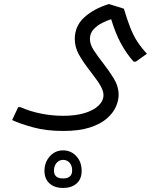

<svg xmlns="http://www.w3.org/2000/svg" viewBox="-20 -448 801 950"><path d="M292 200Q209 200 143.5 182Q78 164 40 146L70 82H81Q128 103 182.5 114Q237 125 292 125Q354 125 398.5 111.5Q443 98 467.5 74.5Q492 51 492 22Q492 4 479 -20.5Q466 -45 430 -91Q391 -141 370.5 -178Q350 -215 350 -255Q350 -320 398 -363Q446 -406 519 -428L593 -405Q609 -351 624.5 -311.5Q640 -272 660 -241.5Q680 -211 707 -182L652 -143H641Q604 -185 577.5 -234.5Q551 -284 530 -353Q511 -347 486.5 -335Q462 -323 443.5 -303.5Q425 -284 425 -255Q425 -228 444.5 -198.5Q464 -169 489 -137Q518 -100 542.5 -60.5Q567 -21 567 22Q567 49 553.5 80Q540 111 508.5 138.5Q477 166 424 183Q371 200 292 200ZM292 482Q250 482 225 459.5Q200 437 200 397Q200 355 226.5 325.5Q253 296 292 296Q331 296 357.5 324.5Q384 353 384 397Q384 438 359 460Q334 482 292 482ZM292 435Q337 435 337 395Q337 372 324.5 357.5Q312 343 292 343Q273 343 260 358Q247 373 247 396Q247 435 292 435Z"/></svg>

Font: Fustat
Style: Regular
Weight: 400
Designer: Mohamed Gaber, Khaled Hosny, Laura Garcia Mut
Foundry: Kief Type Foundry, Alif Type Foundry, Hard Type Foundry
Version: Version 1.007